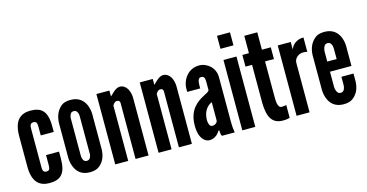

<svg xmlns="http://www.w3.org/2000/svg" viewBox="-76 -1084 2760 1442"><g transform="rotate(-15 1304.0 -363.5)"><path d="M133 -126C133 -106 134 -82 161 -82C184 -82 190 -93 190 -126V-202H291V-149C291 -88 280 -49 258 -25C236 -1 204 8 161 8C125 8 92 -2 69 -27C46 -52 32 -93 32 -154V-393C32 -454 46 -495 69 -520C92 -545 125 -555 161 -555C204 -555 236 -546 258 -522C280 -498 291 -459 291 -398V-355H190V-421C190 -454 184 -465 161 -465C134 -465 133 -441 133 -421Z M605 -133C602 -80 586 -43 551 -14C533 1 508 8 475 8C410 8 378 -28 362 -64C353 -85 347 -109 346 -136V-411C349 -464 365 -503 400 -533C417 -548 442 -555 475 -555C540 -555 573 -519 589 -484C598 -463 604 -440 605 -414ZM510 -411C511 -432 507 -447 497 -459C492 -464 484 -467 475 -467C456 -467 448 -454 444 -439C441 -431 440 -422 441 -411V-136C440 -115 445 -100 454 -89C459 -84 466 -81 475 -81C494 -81 503 -93 507 -108C510 -116 511 -125 510 -136Z M775 0H674V-547H775V-501C777 -502 781 -506 787 -512C798 -523 813 -538 831 -548C840 -553 848 -555 857 -555C884 -555 903 -539 915 -519C927 -498 933 -471 933 -448V0H832V-433C832 -454 820 -457 808 -457C797 -457 791 -451 784 -444C781 -440 778 -436 775 -431Z M1112 0H1011V-547H1112V-501C1114 -502 1118 -506 1124 -512C1135 -523 1150 -538 1168 -548C1177 -553 1185 -555 1194 -555C1221 -555 1240 -539 1252 -519C1264 -498 1270 -471 1270 -448V0H1169V-433C1169 -454 1157 -457 1145 -457C1134 -457 1128 -451 1121 -444C1118 -440 1115 -436 1112 -431Z M1495 -417C1495 -426 1495 -440 1492 -450C1488 -460 1480 -467 1467 -467C1450 -467 1443 -454 1440 -438C1439 -430 1438 -421 1438 -412C1438 -403 1438 -394 1438 -386H1337V-409C1337 -449 1352 -485 1376 -512C1400 -539 1434 -555 1473 -555C1506 -555 1536 -542 1559 -520C1582 -498 1596 -467 1596 -431V-95C1596 -46 1599 -24 1603 0H1504C1495 -11 1495 -37 1495 -44H1488C1483 -35 1474 -22 1460 -11C1446 0 1427 8 1407 8C1394 8 1373 3 1357 -17C1340 -36 1326 -70 1326 -127C1326 -188 1344 -232 1368 -262C1392 -292 1422 -311 1447 -324C1472 -337 1491 -346 1495 -357ZM1495 -264C1446 -243 1425 -194 1425 -142C1425 -135 1426 -123 1430 -112C1434 -100 1441 -91 1453 -91C1476 -91 1495 -105 1495 -124Z M1662 -735H1763V-634H1662ZM1662 0V-547H1763V0Z M1961 -682V-547H2030V-456H1961V-184C1961 -167 1961 -145 1965 -127C1969 -109 1977 -94 1993 -94C2001 -94 2011 -95 2018 -96C2022 -97 2026 -97 2030 -98V1C2025 2 2020 4 2015 5C2005 7 1992 8 1976 8C1917 8 1889 -22 1875 -60C1861 -98 1860 -144 1860 -176V-456H1809V-547H1860V-682Z M2286 -443C2277 -446 2267 -447 2258 -447C2242 -447 2223 -445 2207 -430C2188 -414 2185 -397 2185 -380V0H2084V-547H2185V-486C2186 -493 2193 -510 2209 -526C2225 -541 2249 -555 2286 -555Z M2579 -196V-133C2576 -80 2560 -43 2524 -14C2506 1 2481 8 2448 8C2383 8 2350 -28 2334 -64C2325 -85 2319 -109 2318 -136V-411C2321 -464 2338 -503 2374 -533C2391 -548 2416 -555 2449 -555C2514 -555 2547 -519 2563 -484C2572 -463 2578 -440 2579 -414V-255H2412V-136C2413 -115 2419 -100 2428 -89C2433 -84 2440 -81 2449 -81C2468 -81 2477 -93 2481 -108C2484 -116 2485 -125 2485 -136V-196ZM2412 -334H2485V-411C2485 -432 2481 -447 2471 -459C2466 -464 2458 -467 2449 -467C2430 -467 2422 -454 2417 -439C2414 -431 2413 -422 2412 -411Z"/></g></svg>

Font: League Gothic
Style: Regular
Weight: 400
Designer: The League of Moveable Type
Version: Version 1.560;PS 001.560;hotconv 1.0.56;makeotf.lib2.0.21325